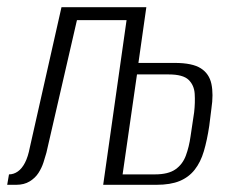

<svg xmlns="http://www.w3.org/2000/svg" viewBox="-37 -514 652 534"><path d="M-17 0 -12 -29Q1 -29 12.5 -37Q24 -45 32.5 -61.5Q41 -78 46 -104L134 -494H370L348 -339H449Q498 -339 521.5 -324Q545 -309 551 -280.5Q557 -252 551 -212L545 -164Q539 -124 530 -93.5Q521 -63 504.5 -42Q488 -21 462.5 -10.5Q437 0 398 0H250L315 -458H177L92 -89Q89 -78 84 -62.5Q79 -47 70 -33Q61 -19 45.5 -9.5Q30 0 8 0ZM304 -29H394Q431 -29 451 -43Q471 -57 480 -81.5Q489 -106 493 -135L503 -202Q506 -229 504.5 -253Q503 -277 487.5 -292Q472 -307 432 -307H344Z"/></svg>

Font: Alumni Sans Light
Style: Italic
Weight: 300
Italic angle: -8°
Version: Version 1.016